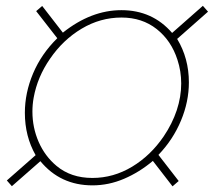

<svg xmlns="http://www.w3.org/2000/svg" viewBox="-20 -638 751 671"><path d="M604.5 -5.4 583 13.2 514.2 -75.7Q467.3 -36.1 413.6 -13.2Q359.9 9.8 303.2 9.8Q190.9 9.8 121.1 -74.7L21.5 12.7L3.9 -7.3L104.5 -95.7Q66.9 -161.6 66.9 -243.7Q66.9 -313.5 95.7 -381.6Q124.5 -449.7 180.2 -504.4L106.4 -599.1L127.4 -617.2L199.7 -523.9Q298.3 -602.5 404.3 -602.5Q512.7 -602.5 581.5 -522.9L689 -617.7L707 -597.2L599.1 -502Q640.1 -434.1 640.1 -350.1Q640.1 -282.7 612.5 -216.6Q585 -150.4 533.7 -96.7ZM93.3 -248Q93.3 -191.9 115.2 -141.8Q137.2 -91.8 177.7 -58.1Q228 -16.1 302.7 -16.1Q376.5 -16.1 441.7 -55.4Q506.8 -94.7 552.2 -161.6Q582 -205.6 597.7 -252.7Q613.3 -299.8 613.3 -346.2Q613.3 -389.2 600.1 -429.2Q578.6 -496.1 527.6 -536.4Q476.6 -576.7 404.8 -576.7Q330.6 -576.7 265.4 -537.8Q200.2 -499 154.8 -432.6Q110.8 -369.1 97.7 -296.9Q93.3 -272.9 93.3 -248Z"/></svg>

Font: Mardoto Thin
Style: Italic
Weight: 250
Italic angle: -12°
Designer: Christian Robertson, Vahan Hovhannisyan
Foundry: Google
Version: Version 1.000